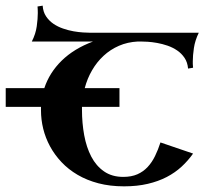

<svg xmlns="http://www.w3.org/2000/svg" viewBox="-87 -640 738 675"><path d="M68.8 -330.1Q86.9 -384.8 130.1 -427Q173.3 -469.2 240.2 -494.1H24.9Q38.6 -521 42.2 -547.6Q45.9 -574.2 45.9 -594.2Q45.9 -599.6 45.7 -603.8Q45.4 -607.9 45.4 -610.8Q44.9 -614.3 44.9 -617.2L63 -620.1Q64.5 -598.1 75 -582.5Q85.4 -566.9 100.8 -556.4Q116.2 -545.9 134.8 -539.6Q153.3 -533.2 171.4 -530Q189.5 -526.9 204.8 -525.9Q220.2 -524.9 230 -524.9H611.8Q598.6 -497.6 594.7 -471.2Q590.8 -444.8 590.8 -424.8Q590.8 -419.4 590.8 -415.3Q590.8 -411.1 591.3 -408.2Q591.3 -404.8 591.8 -401.9L574.2 -398.9Q572.3 -420.9 561.8 -436.5Q551.3 -452.1 535.9 -462.6Q520.5 -473.1 502 -479.5Q483.4 -485.8 465.6 -489Q447.8 -492.2 432.1 -493.2Q416.5 -494.1 407.2 -494.1H397.9Q361.3 -492.2 331.1 -479Q300.8 -465.8 277.1 -443.8Q253.4 -421.9 236.6 -392.8Q219.7 -363.8 210.9 -330.1H333V-264.2H201.2V-253.9Q201.2 -207.5 209 -164.8Q216.8 -122.1 233.9 -89.4Q251 -56.6 278.8 -37.4Q306.6 -18.1 346.2 -18.1Q375 -18.1 396 -27.3Q417 -36.6 432.1 -53Q447.3 -69.3 458 -91.3Q468.8 -113.3 477.1 -139.2L591.8 -100.1Q574.2 -75.2 551.5 -54.2Q528.8 -33.2 499.3 -17.8Q469.7 -2.4 432.6 6.3Q395.5 15.1 349.1 15.1Q299.8 15.1 259 4.4Q218.3 -6.3 185.8 -25.4Q153.3 -44.4 129.2 -70.1Q105 -95.7 88.9 -125.5Q72.8 -155.3 64.9 -187.5Q57.1 -219.7 57.1 -252V-264.2H-66.9V-330.1Z"/></svg>

Font: Uncial Antiqua
Style: Regular
Weight: 400
Version: Version 1.000